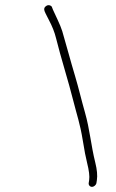

<svg xmlns="http://www.w3.org/2000/svg" viewBox="-20 -676 449 745"><path d="M324.2 34 325.9 23C328.2 8.3 325.5 -14.2 317.9 -44.4C313 -63.4 307.4 -92.5 301.1 -131.8C290.3 -198.2 278.2 -229.8 265.2 -282C245.8 -360.1 215.8 -452.9 197.4 -528.1C191.9 -550.8 182.5 -574.4 169.4 -599C164.8 -607.7 160.7 -615.7 157.2 -623L152.8 -633C149.6 -642.2 152.4 -649.2 161.1 -654C169.4 -658.5 178.8 -654.7 181.3 -649L185.6 -638C193.9 -619.2 214.6 -578.3 221.6 -554.9C240 -492.5 252.4 -443.7 271.8 -379.2C285.4 -333.7 296.3 -286.3 309.6 -240C328.7 -173.1 332.7 -113.4 349.7 -45.2C356.6 -17.4 358.7 5.3 355.9 23L354.2 34C352.9 41.9 344.7 49 336.8 49C328.9 49 322.9 41.9 324.2 34Z"/></svg>

Font: MewTooHand
Style: ReversedIta
Weight: 400
Designer: Mew Too, Robert Jablonski
Version: Version 0.77